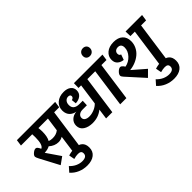

<svg xmlns="http://www.w3.org/2000/svg" viewBox="-89 -1726 2785 2785"><g transform="rotate(-45 1303.5 -333.5)"><path d="M824.2 -691.9 810.1 -595.2H707L623 0H496.1L533.2 -267.1Q493.7 -243.2 448.2 -243.2Q369.1 -243.2 301.8 -303.2Q261.2 -279.8 194.8 -276.9L340.8 -64L231.9 14.2L76.2 -279.8Q54.2 -322.8 54.2 -336.9Q54.2 -361.8 86.4 -388.9Q118.7 -416 145 -416Q160.6 -416 173.1 -401.4Q185.5 -386.7 201.2 -353Q258.8 -375.5 258.8 -533.2Q258.8 -555.2 256.8 -595.2H25.9L39.1 -691.9ZM549.8 -383.8 579.1 -595.2H383.8Q389.2 -551.3 389.2 -518.1Q389.2 -413.6 356 -356.9Q387.7 -344.2 428.2 -344.2Q501 -344.2 549.8 -383.8Z M242.2 179.2 306.2 106.9Q349.1 152.3 398.2 174.1Q447.3 195.8 495.1 195.8Q589.4 195.8 589.4 127.9Q589.4 100.6 573.2 87.9Q557.1 75.2 524.4 75.2Q483.4 75.2 435.1 89.8L418.5 2Q482.4 -18.1 546.4 -18.1Q626.5 -18.1 667.2 18.6Q708 55.2 708 126Q708 205.6 652.3 248.8Q596.7 292 503.4 292Q426.8 292 359.1 263.4Q291.5 234.9 242.2 179.2Z M1506.8 -691.9 1493.7 -595.2H1387.7L1304.7 0H1176.8L1198.7 -159.2Q1112.3 -88.9 994.6 -88.9Q907.7 -88.9 851.3 -126.2Q794.9 -163.6 794.9 -231.9Q794.9 -291 835.9 -330.1Q877 -369.1 941.9 -375Q916.5 -377.9 893.1 -388.9Q869.6 -399.9 850.1 -418.2Q830.6 -436.5 819.1 -465.1Q807.6 -493.7 807.6 -528.8Q807.6 -609.4 864.7 -658.7Q921.9 -708 1011.7 -708Q1082.5 -708 1123.5 -676.3Q1164.6 -644.5 1164.6 -588.9Q1164.6 -532.2 1123.8 -500.2Q1083 -468.3 1021.5 -465.8L1013.7 -539.1Q1032.7 -542.5 1043.2 -553.7Q1053.7 -564.9 1053.7 -581.1Q1053.7 -596.2 1043 -605Q1032.2 -613.8 1011.7 -613.8Q977.5 -613.8 954.6 -588.1Q931.6 -562.5 931.6 -518.1Q931.6 -470.2 961.9 -445.6Q992.2 -420.9 1050.8 -420.9H1118.7L1114.7 -332H1025.9Q983.4 -332 956.5 -311.3Q929.7 -290.5 929.7 -257.8Q929.7 -224.6 956.8 -207.8Q983.9 -190.9 1026.9 -190.9Q1076.7 -190.9 1129.2 -212.6Q1181.6 -234.4 1214.8 -270L1259.8 -595.2H1206.5L1208.5 -691.9Z M1794.4 -691.9 1780.3 -595.2H1676.3L1593.3 0H1466.3L1549.3 -595.2H1448.2L1462.4 -691.9Z M1651.4 -805.2Q1618.7 -805.2 1598.6 -824.5Q1578.6 -843.8 1578.6 -877Q1578.6 -912.6 1601.1 -935.8Q1623.5 -959 1659.7 -959Q1692.4 -959 1712.9 -939.2Q1733.4 -919.4 1733.4 -886.2Q1733.4 -851.6 1710.4 -828.4Q1687.5 -805.2 1651.4 -805.2Z M2037.1 -708Q2127.4 -708 2177.2 -662.6Q2227.1 -617.2 2227.1 -534.2Q2227.1 -475.6 2201.9 -424.3Q2176.8 -373 2134.3 -336.9Q2091.8 -300.8 2036.4 -277.8Q1981 -254.9 1919.9 -249L2115.7 -79.1L2022 14.2L1780.8 -252.9Q1758.8 -277.8 1758.8 -294.9Q1758.8 -320.8 1790 -351.8Q1821.3 -382.8 1848.1 -382.8Q1858.9 -382.8 1869.9 -375Q1880.9 -367.2 1887.9 -358.6Q1895 -350.1 1907.7 -332Q1984.9 -346.2 2040.3 -406.2Q2095.7 -466.3 2095.7 -537.1Q2095.7 -572.8 2078.9 -591.8Q2062 -610.8 2028.8 -610.8Q1995.6 -610.8 1975.8 -593Q1956.1 -575.2 1956.1 -546.9Q1956.1 -528.8 1964.4 -516.8Q1972.7 -504.9 1987.8 -502L1958 -418.9Q1905.3 -423.8 1869.1 -455.3Q1833 -486.8 1833 -543.9Q1833 -615.2 1888.4 -661.6Q1943.8 -708 2037.1 -708ZM2606.9 -691.9 2592.8 -595.2H2489.7L2405.8 0H2278.8L2361.8 -595.2H2271L2268.1 -691.9Z M2022.9 179.2 2086.9 106.9Q2129.9 152.3 2179 174.1Q2228 195.8 2275.9 195.8Q2370.1 195.8 2370.1 127.9Q2370.1 100.6 2354 87.9Q2337.9 75.2 2305.2 75.2Q2264.2 75.2 2215.8 89.8L2199.2 2Q2263.2 -18.1 2327.1 -18.1Q2407.2 -18.1 2448 18.6Q2488.8 55.2 2488.8 126Q2488.8 205.6 2433.1 248.8Q2377.4 292 2284.2 292Q2207.5 292 2139.9 263.4Q2072.3 234.9 2022.9 179.2Z"/></g></svg>

Font: FiraGO SemiBold
Style: Italic
Weight: 600
Italic angle: -8°
Designer: bBox Type GmbH
Foundry: bBox Type GmbH
Version: Version 1.001;PS 001.001;hotconv 1.0.88;makeotf.lib2.5.64775